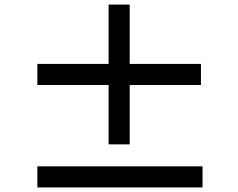

<svg xmlns="http://www.w3.org/2000/svg" viewBox="-20 -830 1040 838"><path d="M857 -459H546V-200H454V-459H143V-551H454V-810H546V-551H857ZM864 -104V-12H143V-104Z"/></svg>

Font: Noto Sans TC Thin SemiBold
Style: Regular
Weight: 600
Version: Version 2.004-H2;hotconv 1.0.118;makeotfexe 2.5.65603